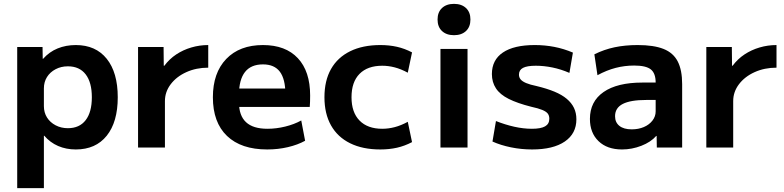

<svg xmlns="http://www.w3.org/2000/svg" viewBox="-20 -763 4055 993"><path d="M372 -530Q475 -530 532 -459Q589 -388 589 -260Q589 -132 532 -61Q475 10 372 10Q322 10 280.5 -8Q239 -26 209 -61H207V210H69V-520H200L201 -459H203Q235 -495 278 -512.5Q321 -530 372 -530ZM331 -420Q296 -420 267.5 -405Q239 -390 223 -364.5Q207 -339 207 -306V-214Q207 -181 223 -155.5Q239 -130 267.5 -115Q296 -100 331 -100Q391 -100 423 -141.5Q455 -183 455 -260Q455 -337 423 -378.5Q391 -420 331 -420Z M694 0V-520H826L827 -423H830Q856 -458 891.5 -481.5Q927 -505 969.5 -517.5Q1012 -530 1057 -530V-413Q995 -413 944 -390Q893 -367 863 -327.5Q833 -288 833 -240V0Z M1362 10Q1227 10 1154 -60Q1081 -130 1081 -260Q1081 -386 1150 -458Q1219 -530 1340 -530Q1457 -530 1520.5 -462Q1584 -394 1584 -269Q1584 -255 1583.5 -237Q1583 -219 1582 -210H1158V-305H1475L1456 -276Q1456 -354 1427.5 -392Q1399 -430 1340 -430Q1278 -430 1247 -390.5Q1216 -351 1216 -273V-233Q1216 -165 1252.5 -131Q1289 -97 1363 -97Q1409 -97 1455.5 -108.5Q1502 -120 1538 -140L1558 -35Q1520 -14 1469 -2Q1418 10 1362 10Z M1947 10Q1856 10 1791 -22Q1726 -54 1692 -114.5Q1658 -175 1658 -260Q1658 -346 1692 -406Q1726 -466 1791 -498Q1856 -530 1947 -530Q1993 -530 2033 -521Q2073 -512 2111 -492L2089 -387Q2054 -406 2021.5 -414.5Q1989 -423 1957 -423Q1881 -423 1839.5 -381Q1798 -339 1798 -260Q1798 -182 1839.5 -139.5Q1881 -97 1957 -97Q1989 -97 2021.5 -105.5Q2054 -114 2089 -133L2111 -28Q2073 -8 2033 1Q1993 10 1947 10Z M2258 0V-510H2398V0ZM2328 -581Q2289 -581 2266 -602.5Q2243 -624 2243 -662Q2243 -700 2266 -721.5Q2289 -743 2328 -743Q2367 -743 2390 -721.5Q2413 -700 2413 -662Q2413 -624 2390 -602.5Q2367 -581 2328 -581Z M2732 10Q2676 10 2622.5 -1Q2569 -12 2527 -31L2545 -137Q2593 -118 2640 -107.5Q2687 -97 2731 -97Q2777 -97 2799 -109.5Q2821 -122 2821 -149Q2821 -165 2813 -175.5Q2805 -186 2784.5 -194.5Q2764 -203 2727 -211Q2656 -229 2611 -251.5Q2566 -274 2545 -306Q2524 -338 2524 -380Q2524 -453 2581 -491.5Q2638 -530 2746 -530Q2798 -530 2847 -520.5Q2896 -511 2943 -491L2925 -386Q2881 -405 2837 -414Q2793 -423 2751 -423Q2706 -423 2685 -412Q2664 -401 2664 -377Q2664 -363 2672.5 -352.5Q2681 -342 2701 -333.5Q2721 -325 2755 -318Q2809 -305 2847.5 -289Q2886 -273 2911 -252Q2936 -231 2948.5 -205Q2961 -179 2961 -146Q2961 -72 2901 -31Q2841 10 2732 10Z M3197 10Q3120 10 3075.5 -33Q3031 -76 3031 -148Q3031 -238 3101.5 -287Q3172 -336 3302 -336H3371Q3371 -384 3346 -404Q3321 -424 3260 -424Q3211 -424 3164.5 -412Q3118 -400 3070 -374L3054 -482Q3104 -507 3158.5 -518.5Q3213 -530 3278 -530Q3361 -530 3411.5 -510Q3462 -490 3485 -445.5Q3508 -401 3508 -328V0H3377L3376 -60H3374Q3346 -28 3297 -9Q3248 10 3197 10ZM3247 -94Q3282 -94 3310 -106Q3338 -118 3354.5 -139.5Q3371 -161 3371 -187V-246H3322Q3241 -246 3201 -225.5Q3161 -205 3161 -162Q3161 -130 3183.5 -112Q3206 -94 3247 -94Z M3633 0V-520H3765L3766 -423H3769Q3795 -458 3830.5 -481.5Q3866 -505 3908.5 -517.5Q3951 -530 3996 -530V-413Q3934 -413 3883 -390Q3832 -367 3802 -327.5Q3772 -288 3772 -240V0Z"/></svg>

Font: M PLUS 2
Style: Bold
Weight: 700
Designer: Coji Morishita
Foundry: UNDERFOREST DESIGN
Version: Version 1.001